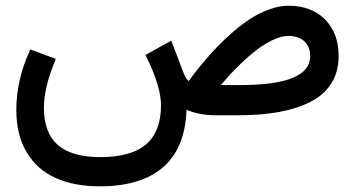

<svg xmlns="http://www.w3.org/2000/svg" viewBox="-20 -410 1263 683"><path d="M1083.5 -210.4Q1083.5 -232.9 1073.7 -249.3Q1064 -265.6 1046.6 -273.9Q1029.3 -282.2 1005.9 -282.2Q981.4 -282.2 951.2 -268.1Q920.9 -253.9 895 -234.1Q869.1 -214.4 841.8 -188.5Q814.5 -162.6 797.4 -143.8Q780.3 -125 765.6 -107.4H835Q1083.5 -107.4 1083.5 -210.4ZM335.9 252.9Q244.1 252.9 178 223.1Q111.8 193.4 75 131.8Q38.1 70.3 38.1 -18.6Q38.1 -123 84 -225.6L87.4 -233.9L96.2 -231L168.9 -204.1L178.2 -200.7L174.8 -190.9Q136.2 -97.2 136.2 -26.9Q136.2 62 185.5 105.5Q234.9 148.9 337.4 148.9Q446.8 148.9 499.8 103.3Q552.7 57.6 552.7 -35.6Q552.7 -102.1 501.5 -206.1L497.6 -214.4L505.4 -218.8L579.1 -259.8L588.9 -265.6L593.3 -254.9L632.8 -150.9Q642.6 -127 651.4 -121.6Q660.6 -134.8 671.4 -148.9Q682.1 -163.1 705.8 -191.2Q729.5 -219.2 752.7 -243.4Q775.9 -267.6 808.1 -295.7Q840.3 -323.7 870.8 -343.5Q901.4 -363.3 937.3 -376.5Q973.1 -389.6 1005.9 -389.6Q1087.9 -389.6 1136.2 -340.8Q1184.6 -292 1184.6 -210.4Q1184.6 -154.3 1158.4 -113Q1132.3 -71.8 1083.7 -47.4Q1035.2 -22.9 971.9 -11.5Q908.7 0 828.6 0H747.6Q688.5 0 643.6 -19.5Q638.7 115.7 561 184.1Q483.4 252.4 335.9 252.9Z"/></svg>

Font: Samim Medium FD
Style: Medium-FD
Weight: 500
Foundry: DejaVu fonts team - Redesigned by Saber Rastikerdar
Version: Version 4.0.5